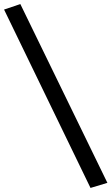

<svg xmlns="http://www.w3.org/2000/svg" viewBox="-87 -743 548 944"><path d="M358 181 -67 -696 13 -723 441 156Z"/></svg>

Font: EauTest
Style: Bold Italic
Weight: 700
Italic angle: -12°
Designer: Christian Thalmann (Catharsis Fonts)
Version: Version 0.001;PS 000.001;hotconv 1.0.88;makeotf.lib2.5.64775